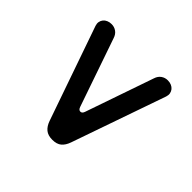

<svg xmlns="http://www.w3.org/2000/svg" viewBox="-142 -717 884 884"><g transform="rotate(45 300.0 -275.0)"><path d="M230 -43 70 -502Q66 -514 68 -524.5Q70 -535 76.5 -543Q83 -551 93.5 -555.5Q104 -560 117 -560Q135 -560 149 -550Q163 -540 169 -521L284 -188Q289 -173 300 -173Q311 -173 316 -188L431 -521Q437 -540 451 -550Q465 -560 483 -560Q496 -560 506.5 -555.5Q517 -551 523.5 -543Q530 -535 532 -524.5Q534 -514 530 -502L370 -43Q361 -17 345 -3.5Q329 10 300 10Q272 10 255.5 -3.5Q239 -17 230 -43Z"/></g></svg>

Font: Maple Mono NL Medium
Style: Regular
Weight: 500
Monospace: yes
Designer: subframe7536
Version: Version 7.000